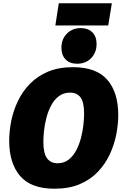

<svg xmlns="http://www.w3.org/2000/svg" viewBox="-20 -1134 748 1169"><path d="M312 15Q168 15 102 -63Q36 -141 36 -277Q36 -335 48.5 -397.5Q61 -460 89 -518.5Q117 -577 162 -623.5Q207 -670 272 -697.5Q337 -725 424 -725Q567 -725 633.5 -648Q700 -571 700 -434Q700 -376 687.5 -313.5Q675 -251 647.5 -192.5Q620 -134 575 -87Q530 -40 465 -12.5Q400 15 312 15ZM330 -140Q370 -140 398 -162Q426 -184 444.5 -219.5Q463 -255 473.5 -296Q484 -337 488 -375.5Q492 -414 492 -442Q492 -513 470 -541.5Q448 -570 407 -570Q367 -570 338.5 -548.5Q310 -527 291.5 -492Q273 -457 262.5 -416.5Q252 -376 248 -338Q244 -300 244 -272Q244 -200 266.5 -170Q289 -140 330 -140ZM450 -746Q404 -746 379 -772.5Q354 -799 354 -843Q354 -896 387.5 -929.5Q421 -963 472 -963Q516 -963 542 -937.5Q568 -912 568 -866Q568 -814 535 -780Q502 -746 450 -746ZM661 -1114 639 -979H317L338 -1114Z"/></svg>

Font: Bitter Black
Style: Italic
Weight: 900
Italic angle: -9°
Designer: Sol Matas, and Bitter project Authors
Foundry: Sol Matas
Version: Version 2.001